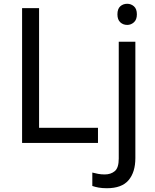

<svg xmlns="http://www.w3.org/2000/svg" viewBox="-20 -757 822 1017"><path d="M97 0V-714H187V-80H499V0ZM602 -681Q602 -710 617 -723.5Q632 -737 654 -737Q674 -737 689.5 -723.5Q705 -710 705 -681Q705 -653 689.5 -639Q674 -625 654 -625Q632 -625 617 -639Q602 -653 602 -681ZM546 240Q521 240 502 236.5Q483 233 469 228V157Q484 161 500 164Q516 167 535 167Q567 167 588 149.5Q609 132 609 83V-536H697V80Q697 155 661 197.5Q625 240 546 240Z"/></svg>

Font: Noto Sans
Style: Regular
Weight: 400
Designer: Monotype Design Team
Foundry: Monotype Imaging Inc.
Version: Version 2.007